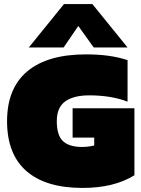

<svg xmlns="http://www.w3.org/2000/svg" viewBox="-20 -924 703 954"><path d="M123 -688 297.9 -903.8H439L613.8 -688H445.8L369.1 -794.9L295.9 -688ZM390.1 9.8Q207 9.8 111.1 -74.2Q15.1 -158.2 15.1 -321.8Q15.1 -485.4 115.7 -569.6Q216.3 -653.8 407.2 -653.8Q529.8 -653.8 613.8 -625V-418.9Q532.7 -450.2 422.9 -450.2Q346.7 -450.2 304.4 -420.4Q262.2 -390.6 262.2 -321.8Q262.2 -251.5 293 -222.7Q323.7 -193.8 388.2 -193.8Q418 -193.8 448.2 -201.2V-240.2H340.8V-386.2H647.9V-53.2Q546.4 9.8 390.1 9.8Z"/></svg>

Font: Kanit Black
Style: Regular
Weight: 900
Designer: Katatrad Team
Foundry: CadsonDemak
Version: Version 1.000;PS 001.000;hotconv 1.0.88;makeotf.lib2.5.64775